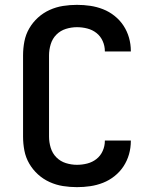

<svg xmlns="http://www.w3.org/2000/svg" viewBox="-20 -763 640 791"><path d="M297 8Q268 8 239.5 3.5Q211 -1 184.5 -13Q158 -25 136.5 -44.5Q115 -64 100.5 -89Q86 -114 80.5 -142.5Q75 -171 75 -200V-535Q75 -564 80.5 -592.5Q86 -621 100.5 -646Q115 -671 136.5 -690.5Q158 -710 184.5 -722Q211 -734 239.5 -738.5Q268 -743 297 -743Q325 -743 352 -739Q379 -735 404.5 -725Q430 -715 452 -697.5Q474 -680 489 -657Q504 -634 511.5 -607.5Q519 -581 519 -553Q519 -553 519 -552.5Q519 -552 519 -551H412Q412 -552 412 -552Q412 -552 412 -552Q412 -574 403 -594Q394 -614 377.5 -627Q361 -640 340 -645.5Q319 -651 297 -651Q274 -651 251.5 -644Q229 -637 212.5 -620.5Q196 -604 189 -581Q182 -558 182 -535V-200Q182 -177 189 -154Q196 -131 212.5 -114.5Q229 -98 251.5 -91Q274 -84 297 -84Q319 -84 340 -89.5Q361 -95 377.5 -108Q394 -121 403 -141Q412 -161 412 -183Q412 -183 412 -183Q412 -183 412 -184H519Q519 -183 519 -182.5Q519 -182 519 -182Q519 -154 511.5 -127.5Q504 -101 489 -78Q474 -55 452 -37.5Q430 -20 404.5 -10Q379 0 352 4Q325 8 297 8Z"/></svg>

Font: Iosevka Curly SmBdEx
Style: Regular
Weight: 600
Width: 7
Monospace: yes
Designer: Belleve Invis
Foundry: Belleve Invis
Version: Version 11.1.0; ttfautohint (v1.8.3)